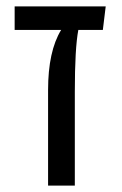

<svg xmlns="http://www.w3.org/2000/svg" viewBox="-20 -583 384 603"><path d="M312 -563 303 -489H226Q215 -431 215 -295V0H131V-300Q131 -422 172 -489H26V-563Z"/></svg>

Font: FiraGO Book
Style: Regular
Weight: 350
Designer: bBox Type
Foundry: bBox Type GmbH
Version: Version 1.001;PS 001.001;hotconv 1.0.88;makeotf.lib2.5.64775